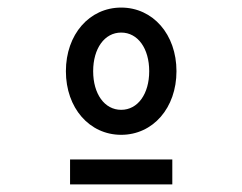

<svg xmlns="http://www.w3.org/2000/svg" viewBox="-20 -724 640 507"><path d="M300 -368C384 -368 446 -439 446 -536C446 -633 384 -704 300 -704C216 -704 154 -633 154 -536C154 -439 216 -368 300 -368ZM300 -434C256 -434 226 -476 226 -536C226 -596 256 -638 300 -638C344 -638 374 -596 374 -536C374 -476 344 -434 300 -434ZM165 -237H435V-303H165Z"/></svg>

Font: CommitMono
Style: 500Regular
Weight: 500
Monospace: yes
Designer: Eigil Nikolajsen
Foundry: Eigil Nikolajsen
Version: Version 1.143